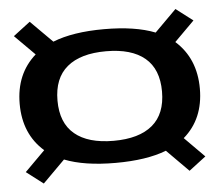

<svg xmlns="http://www.w3.org/2000/svg" viewBox="-44 -641 752 645"><g transform="rotate(-5 332.0 -318.0)"><path d="M325 -93.5Q220 -93.5 153 -120L78.5 -45.5L21.5 -89L89.5 -157Q21 -217 21 -319Q21 -420 89 -480L21.5 -547.5L78.5 -591L152 -517.5Q219.5 -544.5 325 -544.5Q430 -544.5 497 -518L570 -591L627 -547.5L560 -480.5Q628.5 -419.5 628.5 -317.5Q628.5 -215.5 560 -156.5L627 -89L570 -45.5L496.5 -119.5Q429.5 -93.5 325 -93.5ZM325 -168Q411 -168 456 -205.8Q501 -243.5 501 -319Q501 -394.5 456 -432.2Q411 -470 325 -470Q239 -470 193.8 -432.2Q148.5 -394.5 148.5 -319Q148.5 -243.5 193.8 -205.8Q239 -168 325 -168Z"/></g></svg>

Font: Anybody ExtraExpanded Medium
Style: Regular
Weight: 500
Width: 8
Designer: Tyler Finck
Foundry: Etcetera Type Company
Version: Version 1.010; ttfautohint (v1.8.3) -l 8 -r 50 -G 200 -x 14 